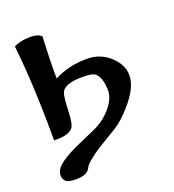

<svg xmlns="http://www.w3.org/2000/svg" viewBox="-130 -627 822 909"><g transform="rotate(-20 281.0 -173.0)"><path d="M354.5 16.6Q304.2 47.4 253.9 77.6Q181.6 125.5 171.4 147.9Q157.2 181.2 98.1 180.7Q54.2 180.7 43.5 164.1Q35.6 153.8 35.2 140.6Q35.2 113.8 58.1 92.8Q88.9 64.5 154.8 34.7Q208 11.2 261.7 -12.7Q312 -36.1 347.7 -78.6Q388.7 -126.5 384.3 -174.3Q378.9 -255.4 334 -261.2Q313 -264.2 289.1 -264.2Q198.7 -264.2 184.1 -224.1Q177.2 -206.1 174.3 -130.4Q171.9 -64.9 156.2 -50.3Q129.4 -24.9 63.5 -28.3Q63.5 -309.1 41 -509.3Q73.2 -526.4 122.1 -526.9Q164.6 -526.9 180.2 -509.3Q173.3 -363.3 175.3 -299.3Q249 -337.9 341.3 -337.9Q408.2 -337.9 457.5 -292.5Q502.9 -249 503.9 -198.7Q504.9 -138.2 441.9 -64.5Q397 -10.7 354.5 16.6Z"/></g></svg>

Font: Accordance
Style: Bold
Weight: 700
Version: Version 1.2 (build January 31, 2020) Miklal Software Solutio